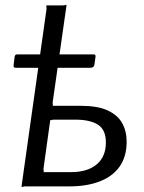

<svg xmlns="http://www.w3.org/2000/svg" viewBox="-20 -764 590 787"><path d="M68.2 0 170.6 -726.2Q171.2 -733.7 169.9 -737.8Q168.7 -742 172.4 -742H236.8Q244.3 -741.7 248 -743.7Q251.6 -745.7 252.6 -742L196.1 -346.1Q195.5 -339.6 196.8 -335Q198 -330.3 194.3 -330.3H311.3Q379.9 -330.3 420.8 -311.6Q461.7 -292.8 480.4 -260Q499.1 -227.1 499.1 -183.3Q499.1 -121.9 470.4 -81.4Q441.8 -40.9 388.9 -20.4Q336 0 263.4 0H84Q77.5 -0.3 73.3 1.7Q69.2 3.7 68.2 0ZM156.6 -58.4H270.5Q338 -58.4 376 -89.9Q414 -121.4 414 -180.3Q414 -232.3 381.4 -253Q348.8 -273.6 287.9 -273.6H202Q195.5 -273.8 191.4 -271.8Q187.2 -269.8 186.2 -273.6L158.5 -74.2Q157.9 -67.7 159.1 -63Q160.4 -58.4 156.6 -58.4ZM371.6 -531.7 366.9 -498.6Q365.4 -486.2 349.4 -486.2H44.8Q38.3 -486.2 36.6 -489.2Q34.9 -492.1 35.9 -498L39.9 -530.4Q41.4 -541 49.4 -541H364.4Q372.4 -541 371.6 -531.7Z"/></svg>

Font: Libre Franklin Thin
Style: Italic
Weight: 100
Italic angle: -8°
Designer: Pablo Impallari, Rodrigo Fuenzalida, Nhung Nguyen
Foundry: Impallari Type
Version: Version 3.000